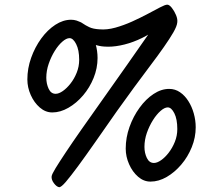

<svg xmlns="http://www.w3.org/2000/svg" viewBox="-20 -780 930 814"><path d="M630.3 -664.6 634 -649.6Q601.2 -626.5 563.8 -610.5Q526.4 -594.4 489.7 -587.3Q453 -580.1 422.4 -582.6Q401.3 -583.6 377 -592.2Q352.7 -600.8 331.5 -614Q310.4 -627.3 297.5 -643Q284.7 -658.8 286.1 -672.8Q287.1 -683.6 294 -687.3Q300.9 -691 309.4 -689.7Q319.5 -688.6 330.6 -680.8Q341.7 -673 358.2 -665Q374.7 -657.1 401.5 -655.7Q433.5 -652.9 469.1 -662.8Q504.6 -672.7 539.9 -688.6Q575.2 -704.6 605.7 -720.8Q636.1 -736.9 658.2 -748.6Q680.3 -760.2 689 -760.2Q697.8 -760.2 708.3 -747Q718.8 -733.8 726.2 -716.3Q733.6 -698.7 731.5 -684.5Q730.1 -669.2 715 -642.8Q699.9 -616.5 674.8 -580.7Q649.8 -544.9 617.3 -502Q584.9 -459.1 548.9 -410.1Q513 -361.2 475.6 -308.7Q425.4 -237 383.9 -177.6Q342.3 -118.1 310.7 -75.2Q279 -32.3 259.1 -9Q239.1 14.3 230.7 13.6Q219.8 11.8 208.5 -3.3Q197.2 -18.4 198.9 -32.6Q200 -41.4 215.8 -67.3Q231.6 -93.1 259.2 -134.6Q286.8 -176.1 325.7 -231.7Q364.6 -287.2 412.5 -354.6Q460.3 -422.1 515.3 -500.2Q570.3 -578.3 630.3 -664.6ZM201.6 -303.3Q172.8 -303.3 148.8 -324.1Q124.7 -344.9 110.4 -377.1Q96 -409.3 96 -443.2Q96 -490 112 -534.9Q128 -579.8 154.6 -616.5Q181.3 -653.2 214.4 -674.8Q247.5 -696.3 281.3 -696.3Q305.8 -696.3 326.4 -682.2Q347 -668.1 362.2 -644.7Q377.3 -621.4 385.5 -592.6Q393.6 -563.7 393.6 -534Q393.6 -490.7 376.8 -449.4Q360 -408.1 332.1 -375.4Q304.3 -342.7 270 -323Q235.8 -303.3 201.6 -303.3ZM215.9 -382.3Q229.4 -382.3 246.3 -394Q263.1 -405.7 279 -425.9Q294.9 -446.1 305.3 -472.1Q315.7 -498.1 315.7 -526.3Q315.7 -568.3 302.8 -593.3Q290 -618.3 274.9 -618.3Q261.3 -618.3 244.3 -603.4Q227.2 -588.5 212 -564Q196.8 -539.5 186.6 -510Q176.3 -480.4 176.3 -450.4Q176.3 -425.1 186.2 -403.7Q196.1 -382.3 215.9 -382.3ZM618 -10.1Q589.2 -10.1 565.5 -30.7Q541.7 -51.3 527.4 -83.6Q513 -115.8 513 -150Q513 -196.8 529 -241.7Q545 -286.6 571.7 -323.3Q598.3 -360 630.9 -381.5Q663.5 -403.1 697.3 -403.1Q722.5 -403.1 743.1 -389Q763.7 -374.9 778.5 -351.5Q793.4 -328.2 801.5 -299.2Q809.7 -270.2 809.7 -240.4Q809.7 -197.2 793 -156Q776.4 -114.9 748.5 -82.2Q720.7 -49.5 686.8 -29.8Q652.8 -10.1 618 -10.1ZM632.6 -89.1Q646.1 -89.1 662.9 -100.8Q679.8 -112.5 695.3 -132.7Q710.9 -152.9 721.3 -178.7Q731.7 -204.6 731.7 -232.8Q731.7 -274.8 719.2 -299.7Q706.6 -324.7 691.2 -324.7Q677.7 -324.7 660.7 -309.8Q643.6 -294.9 628.3 -270.4Q612.9 -246 602.6 -216.6Q592.4 -187.2 592.4 -157.2Q592.4 -131.6 602.6 -110.3Q612.8 -89.1 632.6 -89.1Z"/></svg>

Font: Kalam Variable Light
Style: Regular
Weight: 300
Designer: Lipi Raval, Jonny Pinhorn
Foundry: Indian Type Foundry
Version: Version 3.000